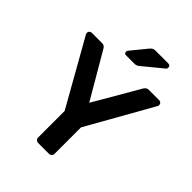

<svg xmlns="http://www.w3.org/2000/svg" viewBox="-248 -1028 1160 1160"><g transform="rotate(45 332.0 -448.0)"><path d="M286 0Q276 0 269 -7Q262 -14 262 -24V-250L26 -668Q25 -670 24 -673Q23 -676 23 -679Q23 -688 29 -694Q35 -700 43 -700H132Q144 -700 151.5 -694Q159 -688 162 -681L332 -390L501 -681Q505 -688 512.5 -694Q520 -700 532 -700H620Q629 -700 635 -694Q641 -688 641 -679Q641 -676 640.5 -673Q640 -670 638 -668L402 -250V-24Q402 -14 395 -7Q388 0 377 0ZM287 -750Q271 -750 271 -766Q271 -774 276 -779L357 -878Q367 -889 374 -892.5Q381 -896 394 -896H501Q520 -896 520 -877Q520 -870 515 -865L391 -763Q383 -756 375.5 -753Q368 -750 356 -750Z"/></g></svg>

Font: Rubik Light Medium
Style: Regular
Weight: 500
Version: Version 2.104